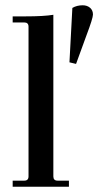

<svg xmlns="http://www.w3.org/2000/svg" viewBox="-20 -707 372 727"><path d="M268 -465 243 -471 254 -677Q271 -687 293 -687Q310 -687 321 -677.5Q332 -668 332 -652Q332 -638 307 -572ZM28 0V-23H72Q88 -23 88 -39V-606Q88 -622 72 -622H28V-645H76Q146 -645 182 -651V-39Q182 -23 198 -23H241V0Z"/></svg>

Font: Arapey
Style: Regular
Weight: 400
Designer: Eduardo Rodriguez Tunni
Foundry: Eduardo Rodriguez Tunni
Version: Version 4.000